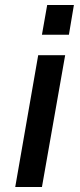

<svg xmlns="http://www.w3.org/2000/svg" viewBox="-20 -749 322 769"><path d="M41 0 133 -528H241L148 0ZM148 -610 169 -729H276L256 -610Z"/></svg>

Font: Hubot Sans Medium
Style: Italic
Weight: 500
Italic angle: -10°
Designer: Deni Anggara
Foundry: GitHub
Version: Version 1.001; ttfautohint (v1.8.4.7-5d5b);gftools[0.9.31]